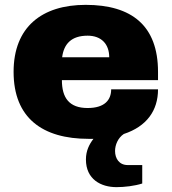

<svg xmlns="http://www.w3.org/2000/svg" viewBox="-20 -560 707 791"><path d="M345 12H365C348 34 334 61 334 97C334 179 396 211 460 211C493 211 535 206 566 196V120H506C471 120 454 93 454 62C454 37 466 8 490 -8C584 -39 631 -104 631 -192H438C438 -149 412 -115 341 -115C265 -115 235 -157 235 -230H631V-264C631 -454 523 -540 333 -540C153 -540 36 -449 36 -264C36 -74 155 12 345 12ZM236 -324C243 -379 274 -413 341 -413C397 -413 430 -379 430 -324Z"/></svg>

Font: Archivo Black
Style: Regular
Weight: 900
Designer: Hector Gatti
Foundry: Omnibus-Type
Version: Version 2.001